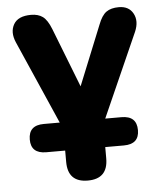

<svg xmlns="http://www.w3.org/2000/svg" viewBox="-51 -544 650 778"><g transform="rotate(-5 274.5 -155.5)"><path d="M275 189Q194 189 194 106V60H117Q55 60 55 3Q55 -55 117 -55H182L33 -395Q15 -437 33 -468.5Q51 -500 104 -500Q133 -500 151.5 -486.5Q170 -473 185 -435L279 -194L377 -436Q391 -473 410 -486.5Q429 -500 461 -500Q502 -500 519 -468.5Q536 -437 518 -395L367 -55H433Q495 -55 495 3Q495 60 433 60H357V106Q357 189 275 189Z"/></g></svg>

Font: Chiron GoRound TC EB
Style: Regular
Weight: 700
Designer: Ryoko NISHIZUKA 西塚涼子 (kana, bopomofo & ideographs); Paul D. Hunt (Latin, Greek & Cyrillic); Sandoll Communications 산돌커뮤니
Foundry: Adobe
Version: Version 1.000;hotconv 1.1.1;makeotfexe 2.6.0